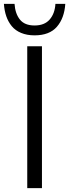

<svg xmlns="http://www.w3.org/2000/svg" viewBox="-24 -968 356 988"><path d="M153.8 -786.1Q114.7 -786.1 84.7 -798.6Q54.7 -811 36.4 -833.5Q18.1 -856 8.3 -884.5Q-1.5 -913.1 -3.9 -948.2H50.8Q54.2 -897.5 78.6 -867.2Q103 -836.9 153.8 -836.9Q205.1 -836.9 231.7 -867.7Q258.3 -898.4 261.2 -948.2H312Q307.1 -874.5 268.8 -830.3Q230.5 -786.1 153.8 -786.1ZM191.9 0H116.2V-730H191.9Z"/></svg>

Font: Sora Light
Style: Regular
Weight: 300
Designer: Jonathan Barnbrook, Julián Moncada
Foundry: Barnbrook Fonts
Version: Version 2.000